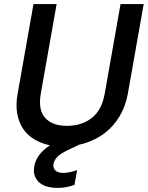

<svg xmlns="http://www.w3.org/2000/svg" viewBox="-20 -715 730 946"><path d="M145 -695H259L181 -254Q167 -173 202.5 -134Q238 -95 310 -95Q383 -95 432.5 -134Q482 -173 496 -254L574 -695H688L610 -254Q600 -199 577 -156Q554 -113 521.5 -81.5Q489 -50 449 -30Q409 -10 366 -1V0L313 25Q278 42 263 57.5Q248 73 244 91Q240 112 252.5 124.5Q265 137 291 137Q321 137 360 123L347 196Q328 203 306.5 207Q285 211 263 211Q239 211 216.5 205.5Q194 200 177 187Q160 174 152 153.5Q144 133 149 103Q154 76 172 50.5Q190 25 226 1Q184 -8 150 -28Q116 -48 94.5 -79.5Q73 -111 65 -154.5Q57 -198 67 -254Z"/></svg>

Font: SVN-Poppins Medium
Style: Italic
Weight: 500
Italic angle: -10°
Designer: Ninad Kale (Devanagari), Jonny Pinhorn (Latin)
Foundry: Indian Type Foundry
Version: Version 3.002 2017; ttfautohint (v1.8.3)